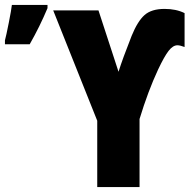

<svg xmlns="http://www.w3.org/2000/svg" viewBox="-37 -756 766 776"><path d="M495 -611Q519 -670 547 -695Q575 -720 628 -720Q675 -720 709 -703V-566Q691 -573 680 -573Q662 -573 644.5 -550.5Q627 -528 602 -475Q561 -387 527 -275V0H356V-268L178 -714H361L442 -466Q459 -520 495 -611ZM-17 -593Q-12 -611 -1.5 -664Q9 -717 11 -736H155V-723Q124 -649 83 -577H-17Z"/></svg>

Font: Noto Sans UI CondBlack
Style: Regular
Weight: 900
Width: 3
Designer: Monotype Design Team
Foundry: Monotype Imaging Inc.
Version: Version 1.001